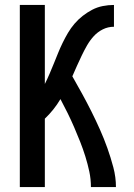

<svg xmlns="http://www.w3.org/2000/svg" viewBox="-20 -755 540 775"><path d="M60 0V-735H161V-416Q171 -436 180 -457Q189 -478 197.5 -499Q206 -520 214.5 -541Q223 -562 233 -582.5Q243 -603 254.5 -622.5Q266 -642 281 -659.5Q296 -677 314 -691Q332 -705 352 -715.5Q372 -726 394.5 -730.5Q417 -735 440 -735V-647Q416 -647 395 -636.5Q374 -626 358.5 -609Q343 -592 331.5 -572Q320 -552 310 -531Q300 -510 290.5 -489Q281 -468 272 -447Q292 -412 311.5 -376.5Q331 -341 349 -305Q367 -269 383.5 -232Q400 -195 413.5 -157Q427 -119 437.5 -79.5Q448 -40 448 0H347Q347 -32 340.5 -62.5Q334 -93 324.5 -123.5Q315 -154 303.5 -183Q292 -212 279.5 -241Q267 -270 253 -298.5Q239 -327 224 -355Q211 -333 195 -313Q179 -293 161 -276V0Z"/></svg>

Font: Iosevka Curly Semibold
Style: Regular
Weight: 600
Monospace: yes
Designer: Belleve Invis
Foundry: Belleve Invis
Version: Version 22.1.2; ttfautohint (v1.8.4)